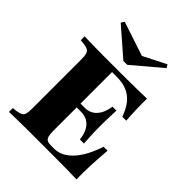

<svg xmlns="http://www.w3.org/2000/svg" viewBox="-217 -901 1025 1025"><g transform="rotate(45 295.5 -389.0)"><path d="M172.6 -2.4Q147.6 -2.4 120.6 -2Q93.5 -1.6 69 -1.2Q44.4 -0.8 27.4 0V-29L50 -31.5Q71.8 -34.7 83.1 -40.3Q94.4 -46 98.4 -59.3Q102.4 -72.6 102.4 -98.4V-472.6Q102.4 -498.4 98.4 -511.7Q94.4 -525 83.1 -531Q71.8 -537.1 50 -539.5L27.4 -541.9V-571Q44.4 -570.2 69 -569.8Q93.5 -569.4 120.6 -569Q147.6 -568.5 172.6 -568.5H184.7H306.5Q375 -568.5 420.6 -569.4Q466.1 -570.2 498.4 -571Q497.6 -534.7 498.8 -494.4Q500 -454 503.2 -409.7H473.4Q458.1 -454 435.1 -482.7Q412.1 -511.3 379.8 -525.4Q347.6 -539.5 301.6 -539.5H266.1V-96Q266.1 -70.2 270.2 -56Q274.2 -41.9 285.1 -36.7Q296 -31.5 316.1 -31.5H334.7Q365.3 -31.5 391.9 -45.2Q418.5 -58.9 441.5 -84.7Q464.5 -110.5 483.1 -146Q501.6 -181.5 516.1 -225.8H546Q541.1 -165.3 538.3 -108.9Q535.5 -52.4 537.1 0Q504.8 -1.6 458.1 -2Q411.3 -2.4 341.1 -2.4H184.7ZM230.6 -272.6V-301.6H387.1V-272.6ZM399.2 -163.7Q395.2 -199.2 382.3 -223.4Q369.4 -247.6 348.4 -260.1Q327.4 -272.6 298.4 -272.6V-301.6Q338.7 -301.6 364.9 -330.2Q391.1 -358.9 398.4 -410.5H428.2Q425.8 -368.5 425.4 -341.9Q425 -315.3 425 -287.1Q425 -268.5 425.4 -250.8Q425.8 -233.1 427 -212.5Q428.2 -191.9 429.8 -163.7ZM446 -778.2 457.3 -760.5 296 -624.2H266.9L112.1 -758.9L124.2 -777.4L354.8 -700.8L269.4 -688.7Z"/></g></svg>

Font: Playfair 5pt SemiExpanded Light Black
Style: Regular
Weight: 900
Version: Version 2.203